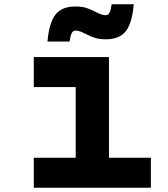

<svg xmlns="http://www.w3.org/2000/svg" viewBox="-20 -881 790 901"><path d="M491.3 -613.1V-140.8H688V0H138.6V-140.8H335.3V-472.3H138.6V-613.1ZM333.3 -850.5Q364.3 -850.5 385.8 -843.6Q407.3 -836.7 429.6 -824.7Q443.4 -817.7 454.2 -813.7Q465 -809.7 476 -809.7Q487.7 -809.7 493.8 -821.2Q500 -832.7 504 -861H607.7Q600.1 -772.5 570.3 -734.6Q540.5 -696.6 477.3 -696.6Q446.3 -696.6 424.8 -703.5Q403.3 -710.3 380.9 -722.4Q367.2 -729.4 356.4 -733.4Q345.6 -737.4 334.6 -737.4Q322.9 -737.4 316.7 -725.9Q310.5 -714.4 306.5 -686.1H202.8Q210.5 -774.5 240.3 -812.5Q270.1 -850.5 333.3 -850.5Z"/></svg>

Font: Martian Mono Custom sWd Rg
Style: Regular
Weight: 400
Width: 6
Monospace: yes
Designer: Alex Havermale
Foundry: Evil Martians
Version: Version 1.000